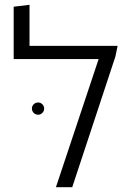

<svg xmlns="http://www.w3.org/2000/svg" viewBox="-20 -780 548 800"><path d="M103 -589H470L461 -545L281 0H213L391 -534H37V-752L103 -760ZM139 -302Q128 -302 120.5 -309.5Q113 -317 113 -328Q113 -338 120.5 -345.5Q128 -353 139 -353Q149 -353 156.5 -345.5Q164 -338 164 -328Q164 -317 156.5 -309.5Q149 -302 139 -302Z"/></svg>

Font: Noto Sans Hebrew Thin Light
Style: Regular
Weight: 300
Version: Version 3.001